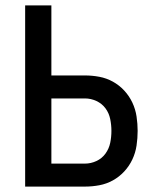

<svg xmlns="http://www.w3.org/2000/svg" viewBox="-20 -690 590 710"><path d="M73 0V-670H170V-411H294Q321 -411 347.5 -406Q374 -401 397.5 -388Q421 -375 439.5 -355Q458 -335 469.5 -310.5Q481 -286 485 -259Q489 -232 489 -206Q489 -179 485 -152Q481 -125 469.5 -100.5Q458 -76 439.5 -56Q421 -36 397.5 -23Q374 -10 347.5 -5Q321 0 294 0ZM170 -85H294Q316 -85 336.5 -94.5Q357 -104 370 -122Q383 -140 387.5 -161.5Q392 -183 392 -206Q392 -228 387.5 -250Q383 -272 370 -289.5Q357 -307 336.5 -316.5Q316 -326 294 -326H170Z"/></svg>

Font: Lode Dark Term
Style: Bold
Weight: 700
Monospace: yes
Designer: Belleve Invis
Foundry: Belleve Invis
Version: Version 29.2.0